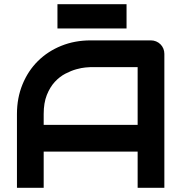

<svg xmlns="http://www.w3.org/2000/svg" viewBox="-20 -892 874 912"><path d="M760.7 0H633.8V-171.9H187.5V0H60.5V-350.1Q60.5 -426.8 86.9 -491.2Q113.3 -555.7 160.2 -602.1Q207 -648.4 271 -674.3Q335 -700.2 410.6 -700.2H696.8Q710 -700.2 721.7 -695.3Q733.4 -690.4 742.2 -681.6Q751 -672.9 755.9 -661.1Q760.7 -649.4 760.7 -636.2ZM187.5 -298.8H633.8V-573.2H410.6Q404.8 -573.2 386 -571.5Q367.2 -569.8 342.5 -563Q317.9 -556.2 290.5 -542Q263.2 -527.8 240.2 -502.9Q217.3 -478 202.4 -440.7Q187.5 -403.3 187.5 -350.1ZM252.9 -756.8V-872.1H581.1V-756.8Z"/></svg>

Font: Audiowide
Style: Regular
Weight: 400
Version: Version 1.003